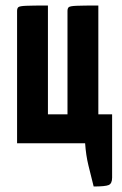

<svg xmlns="http://www.w3.org/2000/svg" viewBox="-20 -520 442 697"><path d="M320 157Q310 117 301 80.5Q292 44 289 0H42V-480Q42 -490 46.7 -494Q51.3 -498 74.7 -499Q98 -500 154 -500V-105H225V-480Q225 -490 229.7 -494Q234.3 -498 257.7 -499Q281 -500 337 -500V-105H387V125Q387 146.3 374.5 151.7Q362 157 320 157Z"/></svg>

Font: Yanone Kaffeesatz ExtraLight
Style: Regular
Weight: 200
Designer: Yanone (Cyrillic: Daniel Pouzeot, Huerta Tipografica, and Cyreal)
Foundry: Yanone
Version: Version 2.003